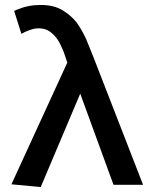

<svg xmlns="http://www.w3.org/2000/svg" viewBox="-20 -744 623 773"><path d="M303 -367 144 9 26 -2 251 -492Q248 -502 244 -513Q240 -524 236 -536Q231 -548 225.5 -560Q220 -572 213 -583Q199 -604 180.5 -617Q162 -630 136 -630Q121 -630 108.5 -626Q96 -622 82 -616L66 -608L37 -700L48 -705Q72 -715 95 -719.5Q118 -724 144 -724Q196 -724 230.5 -703.5Q265 -683 289 -653Q300 -637 309.5 -620.5Q319 -604 327 -586Q334 -569 341 -551.5Q348 -534 355 -517L556 0H437Z"/></svg>

Font: Codetta
Style: Bold
Weight: 700
Designer: Ulrich Proeller
Foundry: PROSA GmbH
Version: Version 2.00;September 29, 2018;FontCreator 11.5.0.2427 64-b